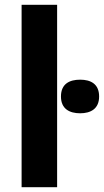

<svg xmlns="http://www.w3.org/2000/svg" viewBox="-20 -780 433 800"><path d="M218 0V-760H70V0ZM314 -448C270 -448 234 -431 234 -378C234 -326 270 -308 314 -308C357 -308 393 -326 393 -378C393 -431 357 -448 314 -448Z"/></svg>

Font: Noto Sans Display
Style: Bold
Weight: 700
Designer: Monotype Design Team
Foundry: Monotype Imaging Inc.
Version: Version 1.900